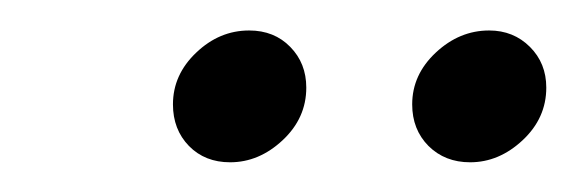

<svg xmlns="http://www.w3.org/2000/svg" viewBox="-20 -703 378 126"><path d="M131 -596.5Q114.5 -596.5 104 -607.2Q93.5 -618 93.5 -634.5Q93.5 -654 108.8 -668.5Q124 -683 143.5 -683Q160 -683 170.5 -672.2Q181 -661.5 181 -645.5Q181 -625.5 165.5 -611Q150 -596.5 131 -596.5ZM288.5 -596.5Q272 -596.5 261.2 -607.2Q250.5 -618 250.5 -634.5Q250.5 -654 266 -668.5Q281.5 -683 301 -683Q317 -683 327.8 -672.2Q338.5 -661.5 338.5 -645.5Q338.5 -625.5 323 -611Q307.5 -596.5 288.5 -596.5Z"/></svg>

Font: Anybody Condensed ExtraBold
Style: Italic
Weight: 800
Width: 3
Italic angle: -10°
Designer: Tyler Finck
Foundry: Etcetera Type Company
Version: Version 1.010; ttfautohint (v1.8.3) -l 8 -r 50 -G 200 -x 14 